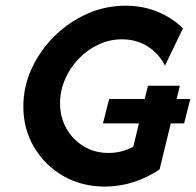

<svg xmlns="http://www.w3.org/2000/svg" viewBox="-20 -658 704 690"><path d="M356.2 12.5Q273.6 12.5 207.3 -25.7Q141 -63.9 102.4 -129.2Q63.9 -194.4 63.9 -275Q63.9 -346.5 93.8 -411.5Q123.6 -476.4 175 -527.4Q226.4 -578.5 292.4 -608Q358.3 -637.5 431.2 -637.5Q493.1 -637.5 545.8 -616Q598.6 -594.4 637.5 -556.2L572.9 -422.2Q551.4 -465.3 510.8 -491Q470.1 -516.7 418.1 -516.7Q374.3 -516.7 334 -497.9Q293.8 -479.2 262.8 -446.9Q231.9 -414.6 213.9 -373.3Q195.8 -331.9 195.8 -286.8Q195.8 -236.8 218.8 -196.2Q241.7 -155.6 281.2 -131.9Q320.8 -108.3 370.1 -108.3Q394.4 -108.3 417 -114.2Q439.6 -120.1 459 -130.6L479.2 -214.6H350L372.2 -302.1H500L511.8 -350H626.4L614.6 -302.1H663.9L641.7 -214.6H593.8L553.5 -49.3Q509.7 -19.4 459.7 -3.5Q409.7 12.5 356.2 12.5Z"/></svg>

Font: Afacad
Style: Bold Italic
Weight: 700
Italic angle: -14°
Designer: Kristian Moeller
Foundry: Dicotype
Version: Version 1.000; ttfautohint (v1.8.4.7-5d5b)